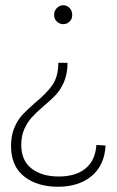

<svg xmlns="http://www.w3.org/2000/svg" viewBox="-20 -548 446 731"><path d="M186 -491Q186 -507 196.5 -517.5Q207 -528 221 -528Q235 -528 245 -517.5Q255 -507 255 -491Q255 -476 245 -466Q235 -456 221 -456Q207 -456 196.5 -466Q186 -476 186 -491ZM201 163Q121 163 71.5 123.5Q22 84 22 8Q22 -32 34.5 -61.5Q47 -91 65 -110.5Q83 -130 114 -157Q158 -193 180 -225Q202 -257 202 -309H237Q237 -268 224.5 -238Q212 -208 193.5 -188Q175 -168 145 -143Q116 -118 100 -100Q84 -82 72.5 -56.5Q61 -31 61 4Q61 63 100 93.5Q139 124 204 124Q268 124 305.5 93.5Q343 63 347 4L382 6Q378 81 329 122Q280 163 201 163Z"/></svg>

Font: TypoPRO Montserrat
Style: Regular
Weight: 275
Designer: Julieta Ulanovsky
Foundry: Julieta Ulanovsky
Version: Version 6.001